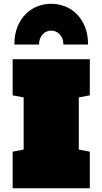

<svg xmlns="http://www.w3.org/2000/svg" viewBox="-20 -1003 546 1023"><path d="M56.6 -765.6Q56.6 -820.3 73.5 -861.1Q90.3 -901.9 117.9 -929Q145.5 -956.1 180.7 -969.5Q215.8 -982.9 252.4 -982.9Q289.6 -982.9 325 -969.5Q360.4 -956.1 387.9 -929Q415.5 -901.9 432.4 -861.1Q449.2 -820.3 449.2 -765.6H317.9Q317.9 -783.7 312.3 -797.6Q306.6 -811.5 297.4 -821Q288.1 -830.6 276.6 -835.2Q265.1 -839.8 252.9 -839.8Q240.7 -839.8 229 -835.2Q217.3 -830.6 208.3 -821Q199.2 -811.5 193.6 -797.6Q188 -783.7 188 -765.6ZM47.4 -687.5H458.5V-495.1L399.9 -483.9V-206.1L458.5 -194.8V0H47.4V-194.8L106 -206.1V-483.9L47.4 -495.1Z"/></svg>

Font: Holtwood One SC
Style: Regular
Weight: 400
Version: Version 1.000